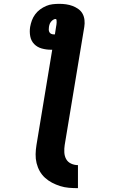

<svg xmlns="http://www.w3.org/2000/svg" viewBox="-20 -755 640 1000"><path d="M386 225Q362 225 338.5 223Q315 221 293 214Q271 207 251 196.5Q231 186 214.5 171Q198 156 187 136.5Q176 117 170.5 94.5Q165 72 165.5 48Q166 24 170 0L252 -496Q251 -496 249 -496Q247 -496 245 -496Q221 -496 197.5 -502.5Q174 -509 158 -525.5Q142 -542 137.5 -566Q133 -590 137 -615Q140 -632 146 -648.5Q152 -665 163 -680Q174 -695 189 -706Q204 -717 220.5 -724Q237 -731 254.5 -733Q272 -735 289 -735Q307 -735 324.5 -732.5Q342 -730 358 -724Q374 -718 388 -708Q402 -698 410 -683.5Q418 -669 420 -651Q422 -633 419 -615L317 0Q314 19 315 38.5Q316 58 324.5 73.5Q333 89 350 97Q367 105 386 105ZM259 -576Q261 -576 262.5 -576Q264 -576 266 -576L272 -615Q273 -621 274 -627Q275 -633 275 -638.5Q275 -644 274.5 -650Q274 -656 269 -656Q264 -656 259.5 -653.5Q255 -651 251.5 -648Q248 -645 245 -641Q242 -637 240 -633Q238 -629 237 -624.5Q236 -620 235 -615Q234 -608 234 -601Q234 -594 237 -588Q240 -582 246 -579Q252 -576 259 -576Z"/></svg>

Font: Iosevka Curly Slab HvEx
Style: Italic
Weight: 900
Width: 7
Italic angle: -9°
Monospace: yes
Designer: Belleve Invis
Foundry: Belleve Invis
Version: Version 11.1.0; ttfautohint (v1.8.3)